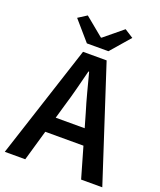

<svg xmlns="http://www.w3.org/2000/svg" viewBox="-156 -944 869 1040"><g transform="rotate(20 279.0 -424.0)"><path d="M217 -348 194 -268H361L338 -348Q322 -400 307.5 -455Q293 -510 279 -564H275Q261 -509 247 -454.5Q233 -400 217 -348ZM-2 0 211 -654H347L560 0H438L387 -177H167L116 0ZM215 -704 118 -816 168 -848 275 -760H279L386 -848L436 -816L339 -704Z"/></g></svg>

Font: Giro Semibold
Style: Regular
Weight: 600
Designer: Paul D. Hunt
Foundry: Adobe Systems Incorporated
Version: Version 1.000;PS 1.0;hotconv 1.0.88;makeotf.lib2.5.647800